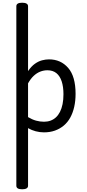

<svg xmlns="http://www.w3.org/2000/svg" viewBox="-20 -955 638 1410"><path d="M143 435Q121 435 110.5 428.5Q100 422 100 409V-909Q100 -922 110.5 -928.5Q121 -935 143 -935Q164 -935 175 -928.5Q186 -922 186 -909V-433Q210 -468 236 -486.5Q262 -505 288.5 -512Q315 -519 340 -519Q426 -519 480.5 -456.5Q535 -394 535 -266Q535 -214 525 -170Q515 -126 496 -91.5Q477 -57 448.5 -33Q420 -9 383.5 4Q347 17 303 17Q272 17 242 9Q212 1 186 -14V409Q186 422 175 428.5Q164 435 143 435ZM186 -95Q216 -77 245 -69Q274 -61 303 -61Q329 -61 351 -69Q373 -77 390.5 -93Q408 -109 420.5 -133.5Q433 -158 439.5 -190.5Q446 -223 446 -263Q446 -318 433 -357.5Q420 -397 394 -418Q368 -439 328 -439Q301 -439 275.5 -429Q250 -419 227.5 -398Q205 -377 186 -343Z"/></svg>

Font: Playwrite DE Grund
Style: Regular
Weight: 400
Designer: Veronika Burian, José Scaglione
Foundry: TypeTogether
Version: Version 1.002